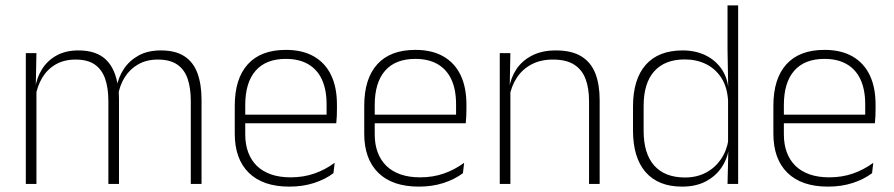

<svg xmlns="http://www.w3.org/2000/svg" viewBox="-20 -684 3324 714"><path d="M689.5 0V-308.5Q689.5 -356.5 677.8 -391Q666 -425.5 639 -444Q612 -462.5 567 -462.5Q525.5 -462.5 494.5 -445Q463.5 -427.5 444.2 -397.2Q425 -367 419 -328.5L407.5 -361.5H414.5Q420 -396.5 440.5 -427.5Q461 -458.5 495.2 -477.5Q529.5 -496.5 578 -496.5Q633 -496.5 666.2 -474.5Q699.5 -452.5 714.5 -411.2Q729.5 -370 729.5 -312V0ZM76 0V-486.5H115.5L113 -362L115.5 -360.5V0ZM383 0V-308Q383 -356.5 371 -391Q359 -425.5 332.5 -444Q306 -462.5 261 -462.5Q218.5 -462.5 187.2 -444.5Q156 -426.5 137.2 -395.2Q118.5 -364 112 -324L100 -356H111Q116 -394 135.8 -426Q155.5 -458 189.5 -477.2Q223.5 -496.5 272 -496.5Q338.5 -496.5 374.2 -462Q410 -427.5 419 -359.5Q421 -348.5 421.8 -337.5Q422.5 -326.5 422.5 -315V0Z M1056 10Q958 10 905.5 -41.2Q853 -92.5 853 -187V-290.5Q853 -391.5 901.5 -445Q950 -498.5 1043 -498.5Q1105 -498.5 1147.2 -474.2Q1189.5 -450 1211.2 -404.8Q1233 -359.5 1233 -295.5V-278Q1233 -265.5 1232.5 -252.8Q1232 -240 1230.5 -225.5H1194Q1194.5 -245.5 1194.5 -263.2Q1194.5 -281 1194.5 -296Q1194.5 -350.5 1177.2 -388Q1160 -425.5 1126.2 -445.2Q1092.5 -465 1043 -465Q969 -465 930.5 -421Q892 -377 892 -293V-245V-239V-184.5Q892 -147 903 -117.5Q914 -88 935.2 -67.2Q956.5 -46.5 988 -35.5Q1019.5 -24.5 1061 -24.5Q1108 -24.5 1148.5 -38.5Q1189 -52.5 1224.5 -78.5L1220 -40Q1189.5 -17 1147.8 -3.5Q1106 10 1056 10ZM873 -225.5V-257.5H1220.5V-225.5Z M1537.5 10Q1439.5 10 1387 -41.2Q1334.5 -92.5 1334.5 -187V-290.5Q1334.5 -391.5 1383 -445Q1431.5 -498.5 1524.5 -498.5Q1586.5 -498.5 1628.8 -474.2Q1671 -450 1692.8 -404.8Q1714.5 -359.5 1714.5 -295.5V-278Q1714.5 -265.5 1714 -252.8Q1713.5 -240 1712 -225.5H1675.5Q1676 -245.5 1676 -263.2Q1676 -281 1676 -296Q1676 -350.5 1658.8 -388Q1641.5 -425.5 1607.8 -445.2Q1574 -465 1524.5 -465Q1450.5 -465 1412 -421Q1373.5 -377 1373.5 -293V-245V-239V-184.5Q1373.5 -147 1384.5 -117.5Q1395.5 -88 1416.8 -67.2Q1438 -46.5 1469.5 -35.5Q1501 -24.5 1542.5 -24.5Q1589.5 -24.5 1630 -38.5Q1670.5 -52.5 1706 -78.5L1701.5 -40Q1671 -17 1629.2 -3.5Q1587.5 10 1537.5 10ZM1354.5 -225.5V-257.5H1702V-225.5Z M2170.5 0V-308Q2170.5 -356 2157.5 -390.5Q2144.5 -425 2115 -443.8Q2085.5 -462.5 2036 -462.5Q1990.5 -462.5 1956.5 -444.5Q1922.5 -426.5 1902 -395.2Q1881.5 -364 1874.5 -324L1863.5 -356H1873.5Q1879 -394 1900 -426Q1921 -458 1958 -477.2Q1995 -496.5 2047 -496.5Q2106.5 -496.5 2142.2 -474.2Q2178 -452 2194 -410.8Q2210 -369.5 2210 -311.5V0ZM1838.5 0V-486.5H1878L1875.5 -362.5L1878 -361V0Z M2516.5 10Q2428 10 2381 -43.8Q2334 -97.5 2334 -199V-287.5Q2334 -389 2381.2 -442.8Q2428.5 -496.5 2518.5 -496.5Q2567 -496.5 2604.8 -477.8Q2642.5 -459 2664.8 -425.2Q2687 -391.5 2689.5 -345.5H2702.5L2687.5 -309.5Q2684.5 -360.5 2662.5 -394.5Q2640.5 -428.5 2605.2 -445.8Q2570 -463 2526.5 -463Q2452.5 -463 2413 -419Q2373.5 -375 2373.5 -290V-197.5Q2373.5 -112.5 2413 -68.2Q2452.5 -24 2527.5 -24Q2571 -24 2604.8 -41.8Q2638.5 -59.5 2660.5 -91.2Q2682.5 -123 2689 -164.5L2702 -132.5H2690.5Q2685 -93 2663 -60.8Q2641 -28.5 2604.2 -9.2Q2567.5 10 2516.5 10ZM2685.5 0 2688.5 -126.5 2687.5 -140V-347L2688 -359L2685.5 -497.5V-664H2725V0Z M3059 10Q2961 10 2908.5 -41.2Q2856 -92.5 2856 -187V-290.5Q2856 -391.5 2904.5 -445Q2953 -498.5 3046 -498.5Q3108 -498.5 3150.2 -474.2Q3192.5 -450 3214.2 -404.8Q3236 -359.5 3236 -295.5V-278Q3236 -265.5 3235.5 -252.8Q3235 -240 3233.5 -225.5H3197Q3197.5 -245.5 3197.5 -263.2Q3197.5 -281 3197.5 -296Q3197.5 -350.5 3180.2 -388Q3163 -425.5 3129.2 -445.2Q3095.5 -465 3046 -465Q2972 -465 2933.5 -421Q2895 -377 2895 -293V-245V-239V-184.5Q2895 -147 2906 -117.5Q2917 -88 2938.2 -67.2Q2959.5 -46.5 2991 -35.5Q3022.5 -24.5 3064 -24.5Q3111 -24.5 3151.5 -38.5Q3192 -52.5 3227.5 -78.5L3223 -40Q3192.5 -17 3150.8 -3.5Q3109 10 3059 10ZM2876 -225.5V-257.5H3223.5V-225.5Z"/></svg>

Font: Anek Odia Medium ExtraLight
Style: Regular
Weight: 250
Version: Version 1.003